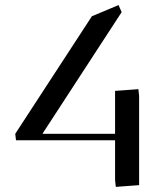

<svg xmlns="http://www.w3.org/2000/svg" viewBox="-20 -729 661 756"><path d="M40 -202.1 341.8 -665 446.8 -709 459 -681.2 147 -202.1H433.1V-371.1L524.9 -377.9L527.8 -351.1V0L436 6.8L433.1 -20V-176.8H43Z"/></svg>

Font: Dihjauti S
Style: Bold
Weight: 700
Designer: T. Christopher White
Version: Version 3.0.0